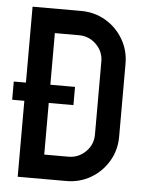

<svg xmlns="http://www.w3.org/2000/svg" viewBox="-49 -697 568 738"><g transform="rotate(5 234.5 -328.0)"><path d="M46.9 -363.3V-656.2H234.4Q286.1 -656.2 328.9 -631.1Q371.6 -606 396.7 -563.2Q421.9 -520.5 421.9 -468.8V-187.5Q421.9 -135.7 396.7 -93Q371.6 -50.3 328.9 -25.1Q286.1 0 234.4 0H46.9V-293H0V-363.3ZM141.1 -363.3H236.3V-293H141.1V-93.8H234.4Q272.9 -93.8 300.8 -121.1Q328.6 -148.4 328.6 -187.5V-468.8Q328.6 -507.8 300.8 -535.2Q272.9 -562.5 234.4 -562.5H141.1Z"/></g></svg>

Font: Lambda
Style: Regular
Weight: 400
Designer: GGBotNet
Version: 0.22